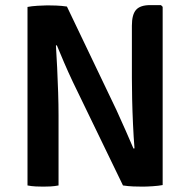

<svg xmlns="http://www.w3.org/2000/svg" viewBox="-20 -708 726 733"><path d="M258 -395.5Q240 -433.5 224.8 -469Q209.5 -504.5 197 -535L193.5 -534.5Q196 -496.5 198.2 -449.5Q200.5 -402.5 202 -355Q203.5 -307.5 203.5 -268.5V0Q187.5 3 172.5 3.8Q157.5 4.5 145 4.5Q133.5 4.5 116.8 3.8Q100 3 85 0V-681.5Q100 -684.5 123.5 -686Q147 -687.5 160.5 -687.5Q174 -687.5 194.8 -686.8Q215.5 -686 235.5 -683L424.5 -288Q443.5 -247 460.2 -208.5Q477 -170 489.5 -141L493.5 -141.5Q490 -184.5 487.8 -233.5Q485.5 -282.5 484.5 -329Q483.5 -375.5 483.5 -410V-610Q483.5 -652.5 499.5 -670.5Q515.5 -688.5 553.5 -688.5H594.5L601 -682V-1.5Q585.5 1.5 562.5 3Q539.5 4.5 524.5 4.5Q509 4.5 489 3.8Q469 3 449.5 0Z"/></svg>

Font: Signika Negative SC SemiBold
Style: Regular
Weight: 600
Designer: Anna Giedryś
Foundry: Anna Giedryś
Version: Version 2.000; ttfautohint (v1.8.3) -l 8 -r 50 -G 200 -x 9 -